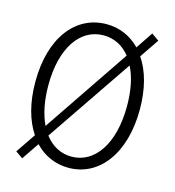

<svg xmlns="http://www.w3.org/2000/svg" viewBox="-119 -898 939 1028"><g transform="rotate(15 350.0 -384.0)"><path d="M639 -768 598 -797 535 -703C486 -754 422 -782 350 -782C180 -782 60 -632 60 -386C60 -271 86 -176 132 -108L58 1L98 29L163 -67C212 -15 277 14 350 14C518 14 639 -140 639 -386C639 -501 613 -595 567 -662ZM132 -386C132 -593 220 -720 350 -720C409 -720 459 -694 496 -647L174 -171C147 -227 132 -300 132 -386ZM568 -386C568 -179 480 -48 350 -48C291 -48 240 -75 202 -125L525 -600C553 -545 568 -473 568 -386Z"/></g></svg>

Font: Kawkab Mono Light
Style: Regular
Weight: 300
Monospace: yes
Designer: Abdullah Arif
Foundry: Abdullah Arif
Version: Version 1.000;PS 000.500;hotconv 1.0.88;makeotf.lib2.5.64775